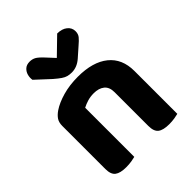

<svg xmlns="http://www.w3.org/2000/svg" viewBox="-203 -850 981 981"><g transform="rotate(-45 287.5 -359.5)"><path d="M516.8 -311.1V-216.7H368.4V-306.3Q368.4 -343.3 346.8 -360.6Q325.2 -377.8 289.6 -377.8Q264.8 -377.8 244.1 -371.6Q223.4 -365.4 205.9 -356.2V-216.7H57.5V-372.8Q57.5 -398.3 68.3 -414.5Q79.1 -430.6 99.3 -444.4Q131.4 -466.2 181.2 -480.5Q231.1 -494.8 291.2 -494.8Q398.9 -494.8 457.8 -447.2Q516.8 -399.6 516.8 -311.1ZM57.5 -262.6H205.9V-1.2Q196.4 1.5 178.4 4.4Q160.4 7.3 139.3 7.3Q97 7.3 77.3 -7.7Q57.5 -22.6 57.5 -62.2ZM368.4 -262.6H516.8V-1.2Q507.2 1.5 489.1 4.4Q471 7.3 450.2 7.3Q407.6 7.3 388 -7.7Q368.4 -22.6 368.4 -62.2ZM243 -682.1 283.4 -638.5 373 -725.6Q407.4 -725.4 427.6 -709Q447.9 -692.7 447.9 -667.3Q447.9 -647.9 437.5 -634.7Q427 -621.6 405.4 -603.5L356.1 -560Q339.2 -545.4 321.6 -538.5Q304 -531.6 285.5 -531.6Q269.6 -531.6 256.6 -535Q243.5 -538.4 229.2 -548.2Q214.8 -558 193.2 -576.6L116.5 -647.6Q113.5 -664.4 118.2 -682.1Q123 -699.7 136.2 -711.6Q149.4 -723.6 171.6 -723.6Q189.9 -723.6 204.5 -715.8Q219 -708 243 -682.1Z"/></g></svg>

Font: Baloo Paaji 2
Style: Regular
Weight: 400
Designer: Shuchita Grover, Noopur Datye and Ek Type
Foundry: Ek Type
Version: Version 1.700